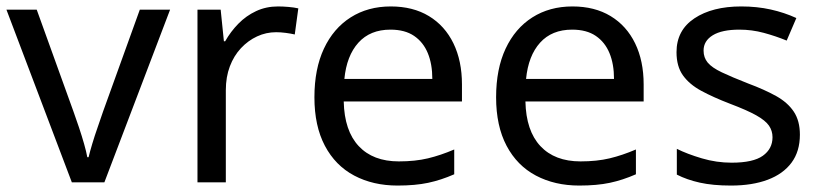

<svg xmlns="http://www.w3.org/2000/svg" viewBox="-20 -566 2548 596"><path d="M203 0 0 -536H94L208 -220Q216 -198 225 -171Q234 -144 241 -119.5Q248 -95 251 -78H255Q259 -95 266.5 -120Q274 -145 283.5 -172Q293 -199 300 -220L414 -536H508L304 0Z M843 -546Q858 -546 875.5 -544.5Q893 -543 906 -540L895 -459Q882 -462 866.5 -464Q851 -466 837 -466Q806 -466 778 -453Q750 -440 728 -416.5Q706 -393 693.5 -360Q681 -327 681 -286V0H593V-536H665L675 -438H679Q696 -468 720 -492.5Q744 -517 775 -531.5Q806 -546 843 -546Z M1193 -546Q1262 -546 1311.5 -516Q1361 -486 1387.5 -431.5Q1414 -377 1414 -304V-251H1047Q1049 -160 1093.5 -112.5Q1138 -65 1218 -65Q1269 -65 1308.5 -74.5Q1348 -84 1390 -102V-25Q1349 -7 1309 1.5Q1269 10 1214 10Q1138 10 1079.5 -21Q1021 -52 988.5 -113.5Q956 -175 956 -264Q956 -352 985.5 -415Q1015 -478 1068.5 -512Q1122 -546 1193 -546ZM1192 -474Q1129 -474 1092.5 -433.5Q1056 -393 1049 -321H1322Q1322 -367 1308 -401Q1294 -435 1265.5 -454.5Q1237 -474 1192 -474Z M1757 -546Q1826 -546 1875.5 -516Q1925 -486 1951.5 -431.5Q1978 -377 1978 -304V-251H1611Q1613 -160 1657.5 -112.5Q1702 -65 1782 -65Q1833 -65 1872.5 -74.5Q1912 -84 1954 -102V-25Q1913 -7 1873 1.5Q1833 10 1778 10Q1702 10 1643.5 -21Q1585 -52 1552.5 -113.5Q1520 -175 1520 -264Q1520 -352 1549.5 -415Q1579 -478 1632.5 -512Q1686 -546 1757 -546ZM1756 -474Q1693 -474 1656.5 -433.5Q1620 -393 1613 -321H1886Q1886 -367 1872 -401Q1858 -435 1829.5 -454.5Q1801 -474 1756 -474Z M2463 -148Q2463 -96 2437 -61Q2411 -26 2363 -8Q2315 10 2249 10Q2193 10 2152.5 1Q2112 -8 2081 -24V-104Q2113 -88 2158.5 -74.5Q2204 -61 2251 -61Q2318 -61 2348 -82.5Q2378 -104 2378 -140Q2378 -160 2367 -176Q2356 -192 2327.5 -208Q2299 -224 2246 -244Q2194 -264 2157 -284Q2120 -304 2100 -332Q2080 -360 2080 -404Q2080 -472 2135.5 -509Q2191 -546 2281 -546Q2330 -546 2372.5 -536.5Q2415 -527 2452 -510L2422 -440Q2388 -454 2351 -464Q2314 -474 2275 -474Q2221 -474 2192.5 -456.5Q2164 -439 2164 -409Q2164 -387 2177 -371.5Q2190 -356 2220.5 -341.5Q2251 -327 2302 -307Q2353 -288 2389 -268Q2425 -248 2444 -219.5Q2463 -191 2463 -148Z"/></svg>

Font: Noto Sans Gurmukhi
Style: Regular
Weight: 400
Designer: Jelle Bosma - Monotype Design Team
Foundry: Monotype Imaging Inc.
Version: Version 2.003